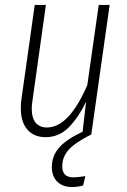

<svg xmlns="http://www.w3.org/2000/svg" viewBox="-20 -542 513 774"><path d="M231 129Q231 173 276 173Q292 173 324 168L315 206Q291 212 270 212Q233 212 211 190.5Q189 169 189 132Q189 87 218 53.5Q247 20 313 -11L327 -132Q295 -66 256 -27.5Q217 11 164 11Q117 11 90.5 -19.5Q64 -50 64 -105Q64 -127 66 -139L120 -522H165L111 -137Q108 -119 108 -104Q108 -66 124 -47Q140 -28 169 -28Q258 -28 332 -199L378 -522H422L348 0Q284 32 257.5 61Q231 90 231 129Z"/></svg>

Font: Fira Sans Extra Condensed ExtraLight
Style: Italic
Weight: 275
Width: 3
Italic angle: -8°
Designer: Carrois Corporate & Edenspiekermann AG
Foundry: Carrois Corporate GbR & Edenspiekermann AG
Version: Version 4.203